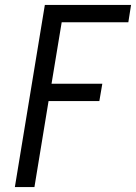

<svg xmlns="http://www.w3.org/2000/svg" viewBox="-20 -755 549 775"><path d="M40 0 161 -735H509L498 -665H229L188 -417H393L381 -347H176L119 0Z"/></svg>

Font: Iosevka Oblique
Style: Regular
Weight: 400
Italic angle: -9°
Monospace: yes
Designer: Belleve Invis
Foundry: Belleve Invis
Version: Version 32.5.0; ttfautohint (v1.8.4)